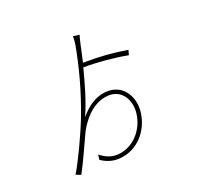

<svg xmlns="http://www.w3.org/2000/svg" viewBox="-185 -1057 1369 1331"><g transform="rotate(-30 500.0 -391.5)"><path d="M838 -566C739 -601 649 -625 520 -646C539 -689 554 -728 569 -764C578 -787 589 -810 597 -826L552 -840C549 -823 545 -803 537 -780C481 -631 415 -486 319 -325C258 -224 148 -68 87 1L122 21C178 -49 252 -161 297 -224C346 -286 428 -363 534 -363C645 -363 689 -270 671 -178C647 -66 552 27 435 27C368 27 330 -3 293 -42L282 -6C331 41 379 57 439 57C567 57 670 -43 699 -163C726 -270 674 -393 534 -393C447 -393 382 -342 345 -313C405 -402 459 -513 506 -617C606 -601 730 -567 822 -532Z"/></g></svg>

Font: SSpoqa Han Sans Neo Thin
Style: Regular
Weight: 100
Designer: [Spoqa Han Sans Neo] Dong-huui Kim  Younghwa Kang  Yujin Lee  [Noto Sans] Ryoko NISHIZUKA  (kana & ideographs); Paul D. 
Foundry: Spoqa (http://www.spoqa-han-sans.com)
Version: Version 1.000